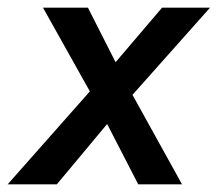

<svg xmlns="http://www.w3.org/2000/svg" viewBox="-49 -480 567 500"><path d="M373 -460H498L296 -233L425 0H311L230 -157L99 0H-29L185 -242L63 -460H180L252 -318Z"/></svg>

Font: Jost* Medium
Style: Italic
Weight: 500
Italic angle: -10°
Version: Version 3.7